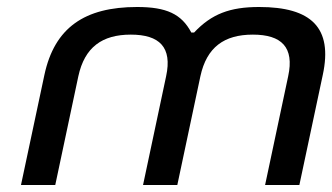

<svg xmlns="http://www.w3.org/2000/svg" viewBox="-20 -529 950 549"><path d="M107 -315 40 0H138L204 -311C222 -394 272 -430 354 -430C436 -430 473 -394 455 -311L389 0H487L553 -311C571 -394 621 -430 703 -430C785 -430 822 -394 804 -311L738 0H836L903 -315C932 -450 870 -509 721 -509C637 -509 585 -489 535 -436H527C499 -489 456 -509 372 -509C222 -509 136 -450 107 -315Z"/></svg>

Font: LT Wave
Style: Italic
Weight: 400
Designer: Daniel Lyons
Version: Version 2.5 (Glyphs App)